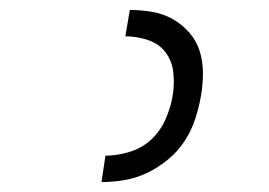

<svg xmlns="http://www.w3.org/2000/svg" viewBox="-20 -800 540 386"><path d="M184 -434 192 -487Q215 -487 240 -494.5Q265 -502 283.5 -519Q302 -536 312.5 -559.5Q323 -583 327 -607Q331 -631 328.5 -654Q326 -677 313 -694.5Q300 -712 277.5 -719.5Q255 -727 232 -727L241 -780Q264 -780 286.5 -776Q309 -772 327.5 -761.5Q346 -751 360.5 -734.5Q375 -718 381.5 -697Q388 -676 388 -653Q388 -630 384 -607Q380 -584 372.5 -561Q365 -538 351.5 -517Q338 -496 318 -479.5Q298 -463 276 -452.5Q254 -442 230.5 -438Q207 -434 184 -434Z"/></svg>

Font: Iosevka Term Curly Lt Obl
Style: Regular
Weight: 300
Italic angle: -9°
Designer: Belleve Invis
Foundry: Belleve Invis
Version: Version 32.3.0